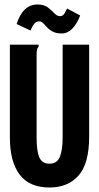

<svg xmlns="http://www.w3.org/2000/svg" viewBox="-20 -822 440 855"><path d="M200 13Q111 13 67.5 -44.5Q24 -102 24 -210V-623H152V-614Q146 -608 144.5 -600.5Q143 -593 143 -577V-209Q143 -150 155 -121.5Q167 -93 200 -93Q234 -93 246.5 -123.5Q259 -154 259 -212V-623H377V-213Q377 -94 330 -40.5Q283 13 200 13ZM279 -784 337 -753Q323 -716 302 -694.5Q281 -673 255 -673Q231 -673 215.5 -681Q200 -689 190 -700Q180 -711 172 -719Q164 -727 154 -727Q141 -727 132 -715.5Q123 -704 116 -686L54 -715Q82 -802 147 -802Q176 -802 193 -789Q210 -776 222 -763Q234 -750 247 -750Q260 -750 266.5 -761Q273 -772 279 -784Z"/></svg>

Font: Inconsolata Condensed Black
Style: Regular
Weight: 900
Width: 3
Monospace: yes
Designer: Raph Levien, Cyreal, Brenton Simpson
Foundry: Raph Levien, Cyreal, Google
Version: Version 3.001; ttfautohint (v1.8.2.53-6de2)